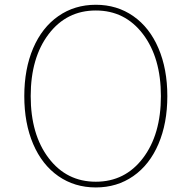

<svg xmlns="http://www.w3.org/2000/svg" viewBox="-20 -784 816 818"><path d="M121.3 -170.4Q83.5 -258.8 83.5 -374.5Q83.5 -490.2 121.3 -578.6Q159.2 -667 228.5 -715.3Q297.9 -763.7 388.2 -763.7Q478.5 -763.7 547.9 -715.3Q617.2 -667 655 -578.6Q692.9 -490.2 692.9 -374.5Q692.9 -258.8 655 -170.4Q617.2 -82 547.9 -33.7Q478.5 14.6 388.2 14.6Q297.9 14.6 228.5 -33.7Q159.2 -82 121.3 -170.4ZM187.3 -638.7Q110.8 -538.1 110.8 -374.5Q110.8 -210.9 187.3 -110.4Q263.7 -9.8 388.2 -9.8Q512.7 -9.8 589.1 -110.4Q665.5 -210.9 665.5 -374.5Q665.5 -538.1 589.1 -638.7Q512.7 -739.3 388.2 -739.3Q263.7 -739.3 187.3 -638.7Z"/></svg>

Font: Spartan MB Thin
Style: Regular
Weight: 100
Designer: Matt Bailey, Mirko Velimirovic
Foundry: Matt Bailey
Version: Version 1.005